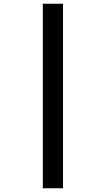

<svg xmlns="http://www.w3.org/2000/svg" viewBox="-20 -780 565 1027"><path d="M209 -760H317V227H209Z"/></svg>

Font: Noto Sans Lao
Style: Bold
Weight: 700
Designer: Monotype Design Team
Foundry: Monotype Imaging Inc.
Version: Version 2.003